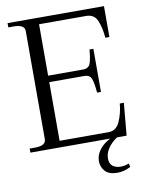

<svg xmlns="http://www.w3.org/2000/svg" viewBox="-96 -768 782 1022"><g transform="rotate(-10 295.5 -257.0)"><path d="M418 103Q418 131 435 144Q452 157 478 157Q499 157 523 148L527 167Q492 186 456 186Q409 186 388.5 162.5Q368 139 368 109Q368 76 389.5 47.5Q411 19 448 0H17V-22H45Q105 -22 105 -57V-642Q105 -677 45 -677H17V-700H538V-533H516Q512 -585 496 -625Q480 -665 435 -665H181V-387H370Q400 -387 409 -411Q418 -435 422 -486H443V-253H422Q418 -304 409 -328Q400 -352 370 -352H181V-35H446Q487 -35 506.5 -78Q526 -121 531 -175H553L537 0H485Q454 21 436 47.5Q418 74 418 103Z"/></g></svg>

Font: Taviraj Light
Style: Regular
Weight: 300
Designer: Katatrad Team
Foundry: CadsonDemak
Version: Version 1.001